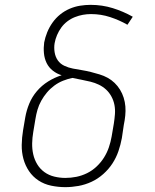

<svg xmlns="http://www.w3.org/2000/svg" viewBox="-20 -763 640 791"><path d="M249 8Q220 8 191 2Q162 -4 138.5 -19.5Q115 -35 99.5 -58Q84 -81 76.5 -108.5Q69 -136 69.5 -166Q70 -196 75 -226L84 -279Q89 -308 100.5 -336Q112 -364 132 -387.5Q152 -411 178.5 -427.5Q205 -444 234 -453Q214 -459 197.5 -472Q181 -485 172 -503.5Q163 -522 161 -544Q159 -566 162 -588Q166 -609 174.5 -630Q183 -651 196.5 -670Q210 -689 228 -703.5Q246 -718 267 -727Q288 -736 310 -739.5Q332 -743 353 -743Q401 -743 444.5 -729.5Q488 -716 527 -694L505 -661Q472 -680 434 -692.5Q396 -705 355 -705Q338 -705 321.5 -702Q305 -699 288.5 -692.5Q272 -686 257.5 -675Q243 -664 232.5 -649.5Q222 -635 215 -618.5Q208 -602 205 -585Q202 -567 205 -548Q208 -529 218 -514.5Q228 -500 245 -492Q262 -484 280.5 -480.5Q299 -477 317.5 -474Q336 -471 354 -466.5Q372 -462 390 -456.5Q408 -451 423.5 -442.5Q439 -434 452 -421.5Q465 -409 474.5 -393.5Q484 -378 489.5 -360.5Q495 -343 496.5 -324.5Q498 -306 496 -286.5Q494 -267 490 -248L482 -194Q477 -167 468 -140.5Q459 -114 443.5 -90Q428 -66 405.5 -46Q383 -26 357 -14Q331 -2 303.5 3Q276 8 249 8ZM249 -30Q272 -30 294.5 -34.5Q317 -39 338.5 -49.5Q360 -60 378 -77Q396 -94 408.5 -114Q421 -134 428.5 -156Q436 -178 440 -201L449 -254Q452 -273 453.5 -292.5Q455 -312 451.5 -330.5Q448 -349 439 -365.5Q430 -382 417 -394Q404 -406 387.5 -414Q371 -422 352.5 -426.5Q334 -431 315.5 -434.5Q297 -438 278 -442Q259 -438 240 -430.5Q221 -423 204 -410.5Q187 -398 173.5 -382Q160 -366 150 -348Q140 -330 134.5 -311Q129 -292 126 -273L117 -219Q113 -196 112.5 -172.5Q112 -149 117 -127Q122 -105 133.5 -86Q145 -67 163 -54Q181 -41 203.5 -35.5Q226 -30 249 -30Z"/></svg>

Font: Iosevka Slab XLtEx
Style: Italic
Weight: 200
Width: 7
Italic angle: -9°
Monospace: yes
Designer: Belleve Invis
Foundry: Belleve Invis
Version: Version 11.1.0; ttfautohint (v1.8.3)